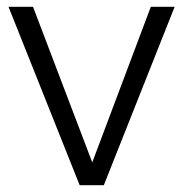

<svg xmlns="http://www.w3.org/2000/svg" viewBox="-20 -544 533 564"><path d="M5 -524H77L251 -67L423 -524H493L285 0H214Z"/></svg>

Font: TypoPRO Montserrat
Style: Regular
Weight: 300
Designer: Julieta Ulanovsky
Foundry: Julieta Ulanovsky
Version: Version 6.001